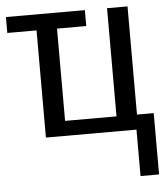

<svg xmlns="http://www.w3.org/2000/svg" viewBox="-52 -574 705 821"><g transform="rotate(-5 300.0 -164.0)"><path d="M3.9 -528.3H342.8V-460H217.3V-64H438V-528.3H525.9V-64H597.7V199.2H518.1V0H129.4V-460H3.9Z"/></g></svg>

Font: Cousine
Style: Regular
Weight: 400
Monospace: yes
Designer: Steve Matteson
Foundry: Monotype Imaging Inc.
Version: Version 1.21